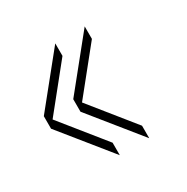

<svg xmlns="http://www.w3.org/2000/svg" viewBox="-85 -534 440 452"><g transform="rotate(-30 134.5 -308.0)"><path d="M119 -156 10 -291V-325L119 -460V-426L24 -308L119 -190ZM199 -156 90 -291V-325L199 -460V-426L104 -308L199 -190Z"/></g></svg>

Font: Big Shoulders Display Thin
Style: Regular
Weight: 100
Designer: Patric King
Foundry: XO Type Co
Version: Version 1.000; ttfautohint (v1.8.2)